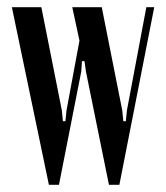

<svg xmlns="http://www.w3.org/2000/svg" viewBox="-20 -514 462 534"><path d="M13 -494H95L152 -207L155 -177H162L165 -207L201 -401L181 -494H263L320 -207L323 -177H330L333 -207L387 -494H409L312 0H283L219 -315L215 -344H208L206 -315L144 0H116Z"/></svg>

Font: Moniqa SemBd Narrow Heading
Style: Regular
Weight: 600
Width: 4
Designer: Rajesh Rajput
Foundry: Rajesh Rajput
Version: Version 1.000